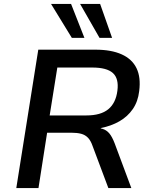

<svg xmlns="http://www.w3.org/2000/svg" viewBox="-20 -958 776 978"><path d="M63 0 175 -705H466Q547 -705 600 -681Q653 -657 675.5 -610.5Q698 -564 689 -494Q683 -441 656.5 -402.5Q630 -364 588 -340Q546 -316 494 -306L493 -304L501 -302Q522 -296 536.5 -279Q551 -262 564 -228L649 0H532L451 -216Q442 -242 428 -256.5Q414 -271 393.5 -276.5Q373 -282 343 -282H220L176 0ZM233 -370H420Q493 -370 531.5 -401.5Q570 -433 578 -496Q586 -558 555 -586Q524 -614 450 -614H272ZM487 -765 388 -938H490L551 -765ZM346 -765 240 -938H342L410 -765Z"/></svg>

Font: Nunito Sans 7pt SemiBold
Style: Italic
Weight: 600
Italic angle: -9°
Designer: Vernon Adams
Foundry: Vernon Adams
Version: Version 3.101;gftools[0.9.27]